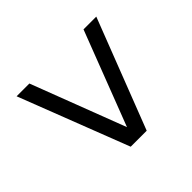

<svg xmlns="http://www.w3.org/2000/svg" viewBox="-113 -675 840 840"><g transform="rotate(45 307.5 -254.5)"><path d="M62 -8V-87L499 -254L62 -422V-501L571 -304V-205Z"/></g></svg>

Font: Chivo Medium Light
Style: Regular
Weight: 300
Version: Version 2.002